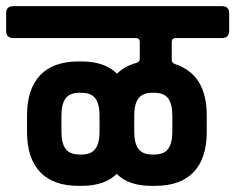

<svg xmlns="http://www.w3.org/2000/svg" viewBox="-83 -643 766 625"><path d="M-39 -623H639Q663 -623 663 -600V-543Q663 -519 639 -519H488Q476 -519 476 -505V-448Q476 -438 488 -434Q590 -400 590 -267V-214Q590 -128 547.5 -83Q505 -38 422 -38H410Q335 -38 297 -77Q258 -38 182 -38H173Q90 -38 47.5 -83Q5 -128 5 -214V-267Q5 -353 47.5 -398Q90 -443 173 -443H182Q258 -443 298 -403Q321 -427 360 -438Q372 -441 372 -452V-505Q372 -519 360 -519H-39Q-63 -519 -63 -543V-600Q-63 -623 -39 -623ZM241 -214V-267Q241 -304 227.5 -322.5Q214 -341 182 -341H176Q144 -341 130.5 -322.5Q117 -304 117 -267V-214Q117 -177 130.5 -158.5Q144 -140 176 -140H182Q214 -140 227.5 -158.5Q241 -177 241 -214ZM478 -214V-267Q478 -304 464.5 -322.5Q451 -341 419 -341H413Q381 -341 367.5 -322.5Q354 -304 354 -267V-214Q354 -177 367.5 -158.5Q381 -140 413 -140H419Q451 -140 464.5 -158.5Q478 -177 478 -214Z"/></svg>

Font: RajdhaniMono
Style: Bold
Weight: 700
Monospace: yes
Designer: Satya Rajpurohit, Jyotish Sonowal
Foundry: Indian Type Foundry
Version: Version 1.201;PS 1.0;hotconv 1.0.78;makeotf.lib2.5.61930; tt